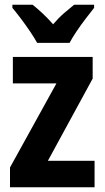

<svg xmlns="http://www.w3.org/2000/svg" viewBox="-20 -786 439 806"><path d="M377 0H22V-83L217 -436H34V-547H369V-456L181 -111H377ZM136 -606Q125 -626 106.5 -653.5Q88 -681 68 -707.5Q48 -734 32 -753V-766H117Q136 -751 158.5 -730Q181 -709 203 -684Q226 -711 248 -730Q270 -749 291 -766H375V-753Q360 -734 340 -708Q320 -682 301.5 -654.5Q283 -627 272 -606Z"/></svg>

Font: Noto Sans Arabic Cond
Style: Bold
Weight: 700
Width: 3
Designer: Monotype Design Team, Nadine Chahine, Nizar Qandah and Khaled Hosny
Foundry: Monotype Imaging Inc.
Version: Version 2.012; ttfautohint (v1.8.4.7-5d5b)